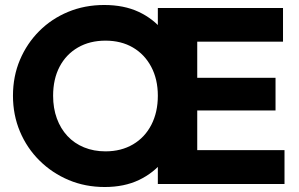

<svg xmlns="http://www.w3.org/2000/svg" viewBox="-20 -738 1200 770"><path d="M400 12Q322 12 255.5 -16Q189 -44 138.5 -94Q88 -144 60 -210.5Q32 -277 32 -354Q32 -432 60 -498Q88 -564 137.5 -613.5Q187 -663 253.5 -690.5Q320 -718 398 -718Q477 -718 536 -690.5Q595 -663 635 -613.5Q675 -564 694.5 -497.5Q714 -431 714 -353Q714 -276 694.5 -209.5Q675 -143 635.5 -93.5Q596 -44 537 -16Q478 12 400 12ZM403 -131Q466 -131 513.5 -159Q561 -187 587 -237.5Q613 -288 613 -354Q613 -420 586.5 -470Q560 -520 513 -547.5Q466 -575 403 -575Q340 -575 292.5 -547.5Q245 -520 219 -470.5Q193 -421 193 -354Q193 -304 208 -263Q223 -222 250.5 -192.5Q278 -163 317 -147Q356 -131 403 -131ZM613 0V-706H771V0ZM734 0V-136H1121V0ZM734 -295V-426H1085V-295ZM734 -571V-706H1115V-571Z"/></svg>

Font: Outfit
Style: Bold
Weight: 700
Designer: Rodrigo Fuenzalida
Foundry: fragTYPE
Version: Version 1.100;gftools[0.9.27]